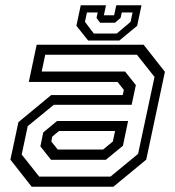

<svg xmlns="http://www.w3.org/2000/svg" viewBox="-20 -710 666 730"><path d="M100.5 0 19.5 -103 50 -245.5 174.5 -348.5H446.5L451 -368L427 -398.5H89.5L119.5 -540H526L607 -437L536 -103L411 0ZM174 -102.5 133.5 -153.5 144.5 -206.5 197 -250H467L447.5 -156L382.5 -102.5ZM129 -38.5H400L505 -125L567.5 -417.5L500.5 -502H152L138.5 -438H455.5L496.5 -386.5L480.5 -311.5H184.5L85.5 -230.5L62.5 -122.5ZM199.5 -141.5H372L409 -172L417.5 -212H204.5L179 -191L175 -172ZM315 -556 270.5 -612 287 -690H383L375 -652H414L422 -690H518L501.5 -612L434 -556ZM336.5 -582.5H424L476.5 -627L484 -662.5H443L438.5 -642L417 -623.5H360.5L347 -642L351.5 -662.5H310.5L303 -627Z"/></svg>

Font: Tourney
Style: Italic
Weight: 400
Italic angle: -12°
Version: Version 1.015